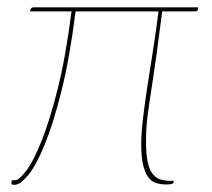

<svg xmlns="http://www.w3.org/2000/svg" viewBox="-20 -500 576 522"><path d="M518.5 -480 518 -474Q517.5 -469 510 -469H421Q413 -406 406.8 -360.8Q400.5 -315.5 395.5 -282.5Q390.5 -249.5 387 -226.5Q383.5 -203.5 381.2 -185.2Q379 -167 378 -150.8Q377 -134.5 377 -115.5Q377 -83 381 -62.2Q385 -41.5 393.2 -29.5Q401.5 -17.5 413.8 -13Q426 -8.5 442 -8.5H452.5L451.5 -3.5Q451.5 -1.5 447.5 0Q443.5 1.5 431.5 1.5Q415.5 1.5 403 -3Q390.5 -7.5 382 -19.8Q373.5 -32 368.8 -53.2Q364 -74.5 364 -107.5Q364 -139 368.8 -178.5Q373.5 -218 380.5 -264Q387.5 -310 395.8 -361.5Q404 -413 411 -469H185.5Q169.5 -342 147 -252.2Q124.5 -162.5 101.2 -106Q78 -49.5 56.2 -23.5Q34.5 2.5 19.5 2.5Q11 2.5 11 -1L12 -10H21Q31.5 -10 50.8 -35Q70 -60 92.2 -114.8Q114.5 -169.5 136.5 -256.8Q158.5 -344 174.5 -469H62L62.5 -473Q63 -475.5 65 -477.8Q67 -480 71 -480Z"/></svg>

Font: Lato Hairline
Style: Italic
Weight: 100
Italic angle: -7°
Designer: Lukasz Dziedzic
Foundry: tyPoland Lukasz Dziedzic
Version: Version 2.007; 2014-02-27